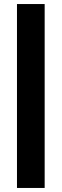

<svg xmlns="http://www.w3.org/2000/svg" viewBox="-20 -740 305 950"><path d="M64 190H201V-720H64Z"/></svg>

Font: Fixel Text Bold
Style: Bold
Weight: 700
Width: 4
Designer: AlfaBravo + MacPaw
Foundry: Kyrylo Tkachov, Marchela Mozhyna, Serhii Makarenko, Maria Weinstein, Zakhar Kryvoshyya
Version: Version 1.211